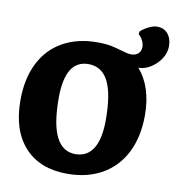

<svg xmlns="http://www.w3.org/2000/svg" viewBox="-87 -862 876 952"><g transform="rotate(10 351.0 -386.0)"><path d="M23 -307Q23 -415 62 -493.5Q101 -572 175 -614Q249 -656 350 -656Q390 -656 418 -650.5Q446 -645 475 -636Q479 -635 494.5 -630.5Q510 -626 524 -626Q546 -626 559.5 -638.5Q573 -651 573 -672Q573 -687 565 -703.5Q557 -720 543 -732L546 -746Q567 -764 589 -774Q611 -784 628 -784Q662 -784 682 -760.5Q702 -737 702 -697Q702 -665 682.5 -635Q663 -605 632.5 -586Q602 -567 571 -567Q644 -483 644 -340Q644 -232 604 -152.5Q564 -73 489.5 -30.5Q415 12 314 12Q176 12 99.5 -72Q23 -156 23 -307ZM457 -284Q457 -416 424.5 -479Q392 -542 325 -542Q208 -542 208 -351Q208 -219 240.5 -155Q273 -91 337 -91Q396 -91 426.5 -139.5Q457 -188 457 -284Z"/></g></svg>

Font: Alegreya SC ExtraBold
Style: Regular
Weight: 800
Designer: Juan Pablo del Peral
Foundry: Huerta Tipografica
Version: Version 2.007; ttfautohint (v1.6)